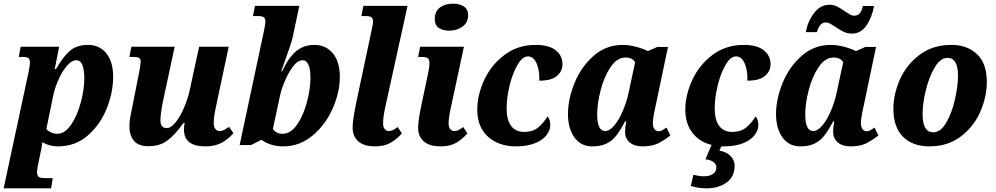

<svg xmlns="http://www.w3.org/2000/svg" viewBox="-50 -792 5457 1052"><path d="M107 -399Q108 -406 111 -422Q114 -438 114 -448Q114 -467 105.5 -473.5Q97 -480 73 -480H53L63 -536H274L250 -414H257Q296 -482 333.5 -514Q371 -546 433 -546Q495 -546 532.5 -500Q570 -454 570 -371Q570 -287 535 -198.5Q500 -110 431.5 -50Q363 10 268 10Q219 10 182 -13Q181 -9 179.5 4.5Q178 18 174 35L160 103Q153 136 153 150Q153 171 162.5 177.5Q172 184 199 184H239L230 240H-30ZM412 -363Q412 -406 402 -434Q392 -462 368 -462Q342 -462 315 -429.5Q288 -397 268 -350Q248 -303 240 -261L204 -85Q212 -75 229 -67Q246 -59 264 -59Q306 -59 340 -109.5Q374 -160 393 -232Q412 -304 412 -363Z M958 -82Q958 -105 962 -118H955Q908 -52 866.5 -21.5Q825 9 763 9Q708 9 683.5 -21Q659 -51 659 -99Q659 -129 667 -167Q675 -205 676 -212L711 -389Q721 -441 721 -453Q721 -469 712 -474.5Q703 -480 680 -480H659L670 -536H907L843 -237Q829 -167 829 -133Q829 -90 864 -90Q886 -90 911.5 -121Q937 -152 958 -201Q979 -250 990 -300L1041 -536H1203L1133 -206Q1121 -151 1121 -116Q1121 -97 1130 -85.5Q1139 -74 1153 -74Q1166 -74 1177 -79.5Q1188 -85 1205 -97L1229 -62Q1200 -29 1164 -9.5Q1128 10 1075 10Q958 10 958 -82Z M1383 -26 1325 3H1263L1394 -612Q1395 -619 1399.5 -639Q1404 -659 1404 -672Q1404 -691 1395.5 -697.5Q1387 -704 1363 -704H1336L1347 -760H1590L1553 -585Q1547 -557 1505 -441L1491 -401H1496Q1531 -477 1572.5 -511.5Q1614 -546 1674 -546Q1735 -546 1773.5 -500Q1812 -454 1812 -371Q1812 -287 1773 -198Q1734 -109 1663 -49.5Q1592 10 1501 10Q1464 10 1433 -0.5Q1402 -11 1383 -26ZM1651 -364Q1651 -415 1639.5 -438.5Q1628 -462 1609 -462Q1581 -462 1555 -427Q1529 -392 1510 -346.5Q1491 -301 1485 -271L1445 -85Q1464 -59 1497 -59Q1544 -59 1579 -111Q1614 -163 1632.5 -235.5Q1651 -308 1651 -364Z M1882 -94Q1882 -134 1904 -240L1985 -621Q1994 -662 1994 -672Q1994 -691 1985 -697.5Q1976 -704 1953 -704H1930L1941 -760H2183L2062 -210Q2049 -152 2049 -116Q2049 -97 2057.5 -85.5Q2066 -74 2080 -74Q2092 -74 2101.5 -78.5Q2111 -83 2129 -96L2152 -61Q2124 -29 2089.5 -9.5Q2055 10 2003 10Q1945 10 1913.5 -17.5Q1882 -45 1882 -94Z M2332 -686Q2332 -730 2360.5 -751Q2389 -772 2432 -772Q2468 -772 2491.5 -756.5Q2515 -741 2515 -709Q2515 -669 2484.5 -646.5Q2454 -624 2411 -624Q2376 -624 2354 -639.5Q2332 -655 2332 -686ZM2241 -93Q2241 -136 2262 -231L2294 -383Q2303 -422 2303 -446Q2303 -466 2294 -473Q2285 -480 2260 -480H2241L2252 -536H2492L2422 -210Q2408 -148 2408 -116Q2408 -97 2416.5 -85.5Q2425 -74 2439 -74Q2452 -74 2462 -79Q2472 -84 2488 -96L2511 -61Q2482 -28 2448.5 -9Q2415 10 2363 10Q2304 10 2272.5 -17Q2241 -44 2241 -93Z M2565 -192Q2565 -271 2603 -353.5Q2641 -436 2714 -491Q2787 -546 2885 -546Q2958 -546 2995 -516.5Q3032 -487 3032 -440Q3032 -402 3001.5 -376Q2971 -350 2905 -350Q2907 -407 2890 -445Q2873 -483 2843 -483Q2813 -483 2786 -437.5Q2759 -392 2742.5 -324.5Q2726 -257 2726 -198Q2726 -135 2750.5 -102Q2775 -69 2823 -69Q2867 -69 2896.5 -92Q2926 -115 2950 -154Q2965 -137 2965 -107Q2965 -78 2944 -51Q2923 -24 2880.5 -7Q2838 10 2776 10Q2684 10 2624.5 -42.5Q2565 -95 2565 -192Z M3062 -167Q3062 -250 3098.5 -338.5Q3135 -427 3203 -486.5Q3271 -546 3362 -546Q3396 -546 3435.5 -535.5Q3475 -525 3500 -512L3552 -535H3610L3545 -225Q3527 -146 3527 -119Q3527 -97 3535.5 -85Q3544 -73 3558 -73Q3569 -73 3577.5 -77.5Q3586 -82 3602 -93L3623 -50Q3588 -22 3554.5 -6Q3521 10 3471 10Q3427 10 3401 -11Q3375 -32 3375 -71Q3375 -94 3381 -128H3376Q3349 -78 3327 -49.5Q3305 -21 3273.5 -5.5Q3242 10 3195 10Q3132 10 3097 -39.5Q3062 -89 3062 -167ZM3395 -288 3430 -451Q3414 -477 3378 -477Q3331 -477 3295.5 -424.5Q3260 -372 3241 -298Q3222 -224 3222 -165Q3222 -74 3266 -74Q3290 -74 3316 -105Q3342 -136 3363 -185.5Q3384 -235 3395 -288Z M4045 -350Q4047 -407 4030 -445Q4013 -483 3983 -483Q3953 -483 3926 -437.5Q3899 -392 3882.5 -324.5Q3866 -257 3866 -198Q3866 -135 3890.5 -102Q3915 -69 3963 -69Q4007 -69 4036.5 -92Q4066 -115 4090 -154Q4105 -137 4105 -107Q4105 -78 4084 -51Q4063 -24 4020.5 -7Q3978 10 3916 10H3902L3892 34Q3929 39 3952 62Q3975 85 3975 116Q3975 177 3930.5 208.5Q3886 240 3822 240Q3778 240 3735 227L3749 166Q3783 174 3807 174Q3837 174 3856 161.5Q3875 149 3875 125Q3875 107 3858 95Q3841 83 3815 81L3849 2Q3783 -14 3744 -64Q3705 -114 3705 -192Q3705 -271 3743 -353.5Q3781 -436 3854 -491Q3927 -546 4025 -546Q4098 -546 4135 -516.5Q4172 -487 4172 -440Q4172 -402 4141.5 -376Q4111 -350 4045 -350Z M4202 -167Q4202 -250 4238.5 -338.5Q4275 -427 4343 -486.5Q4411 -546 4502 -546Q4536 -546 4575.5 -535.5Q4615 -525 4640 -512L4692 -535H4750L4685 -225Q4667 -146 4667 -119Q4667 -97 4675.5 -85Q4684 -73 4698 -73Q4709 -73 4717.5 -77.5Q4726 -82 4742 -93L4763 -50Q4728 -22 4694.5 -6Q4661 10 4611 10Q4567 10 4541 -11Q4515 -32 4515 -71Q4515 -94 4521 -128H4516Q4489 -78 4467 -49.5Q4445 -21 4413.5 -5.5Q4382 10 4335 10Q4272 10 4237 -39.5Q4202 -89 4202 -167ZM4535 -288 4570 -451Q4554 -477 4518 -477Q4471 -477 4435.5 -424.5Q4400 -372 4381 -298Q4362 -224 4362 -165Q4362 -74 4406 -74Q4430 -74 4456 -105Q4482 -136 4503 -185.5Q4524 -235 4535 -288ZM4528 -644Q4509 -657 4497.5 -663Q4486 -669 4475 -669Q4456 -669 4444 -654Q4432 -639 4426 -616H4365Q4376 -675 4410 -720Q4444 -765 4493 -766Q4517 -766 4535.5 -757Q4554 -748 4579 -730Q4599 -717 4609 -711.5Q4619 -706 4630 -706Q4651 -706 4662 -720.5Q4673 -735 4678 -759H4739Q4728 -697 4697.5 -652.5Q4667 -608 4618 -608Q4593 -608 4573.5 -617.5Q4554 -627 4528 -644Z M4845 -195Q4845 -276 4881 -357Q4917 -438 4989 -492Q5061 -546 5163 -546Q5249 -546 5303 -495.5Q5357 -445 5357 -342Q5357 -263 5322 -181.5Q5287 -100 5215.5 -45Q5144 10 5042 10Q4951 10 4898 -42.5Q4845 -95 4845 -195ZM5199 -378Q5199 -475 5141 -475Q5103 -475 5072 -423.5Q5041 -372 5023 -299Q5005 -226 5005 -167Q5005 -67 5063 -67Q5104 -67 5135 -120.5Q5166 -174 5182.5 -248Q5199 -322 5199 -378Z"/></svg>

Font: Noto Serif NarrowExtraBold
Style: Italic
Weight: 800
Width: 4
Italic angle: -12°
Designer: Monotype Design Team
Foundry: Monotype Imaging Inc.
Version: Version 1.001